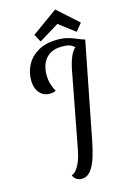

<svg xmlns="http://www.w3.org/2000/svg" viewBox="-151 -948 754 1167"><g transform="rotate(-15 226.0 -365.0)"><path d="M211 153Q194 153 180 144Q166 135 158 117Q178 109 192 89.5Q206 70 215 46.5Q224 23 228.5 2.5Q233 -18 235 -27L328 -516Q336 -553 349.5 -584.5Q363 -616 387.5 -636Q412 -656 451 -660L332 -52Q323 -4 308.5 43.5Q294 91 270.5 122Q247 153 211 153ZM158 -397Q131 -397 111 -410.5Q91 -424 80 -448.5Q69 -473 69 -507Q69 -556 92.5 -601Q116 -646 165 -674.5Q214 -703 290 -703Q318 -703 342 -697.5Q366 -692 386 -684Q406 -676 422 -669.5Q438 -663 450 -660L380 -630L379 -632Q373 -638 357.5 -646.5Q342 -655 302 -655Q238 -655 203 -617Q168 -579 168 -511Q168 -483 175.5 -456Q183 -429 197 -405Q188 -401 178.5 -399Q169 -397 158 -397ZM186 -718 160 -767 321 -883H322L452 -766L413 -718L312 -795Z"/></g></svg>

Font: Sansita Swashed Light
Style: Regular
Weight: 300
Designer: Pablo Cosgaya
Foundry: Omnibus-Type
Version: Version 1.003